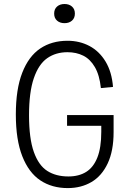

<svg xmlns="http://www.w3.org/2000/svg" viewBox="-20 -950 660 982"><path d="M561 -361.5V-274.5Q561 -178.5 530.8 -114.2Q500.5 -50 447.8 -19Q395 12 326.5 12Q245.5 12 186.2 -27.5Q127 -67 94 -151Q61 -235 61 -364.5Q61 -494 93.8 -578Q126.5 -662 185.5 -701.8Q244.5 -741.5 325.5 -741.5Q387 -741.5 437.5 -714.8Q488 -688 520 -635Q552 -582 558 -505.5L496 -499.5Q489 -566 465.2 -606.8Q441.5 -647.5 406 -665.2Q370.5 -683 325 -683Q265 -683 221.2 -652.2Q177.5 -621.5 153 -550Q128.5 -478.5 128.5 -360.5Q128.5 -242 153 -173Q177.5 -104 221.8 -75.8Q266 -47.5 330 -47.5Q383.5 -47.5 420.8 -70.8Q458 -94 478 -144.5Q498 -195 498 -276V-332L533.5 -306.5H323V-361.5ZM257 -880.5Q257 -903.5 271.8 -916.5Q286.5 -929.5 310 -929.5Q333.5 -929.5 348.2 -916.5Q363 -903.5 363 -880.5Q363 -857.5 348.2 -844.5Q333.5 -831.5 310 -831.5Q286.5 -831.5 271.8 -844.5Q257 -857.5 257 -880.5Z"/></svg>

Font: Monaspace Neon Var
Style: Regular
Weight: 400
Designer: Riley Cran and the Lettermatic Team
Version: Version 1.000 (Monaspace Neon Var)